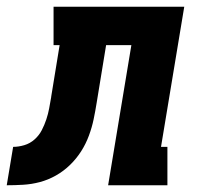

<svg xmlns="http://www.w3.org/2000/svg" viewBox="-76 -550 596 570"><path d="M-56 0 -37 -114Q-21 -114 -4 -119Q13 -124 26.5 -136Q40 -148 48 -163.5Q56 -179 61.5 -195.5Q67 -212 70 -228.5Q73 -245 76 -262V-263Q76 -263 76 -263Q76 -263 76 -263L101 -416H83V-530H471L402 -114H421V0H245L314 -416H239L211 -245Q207 -220 202 -196Q197 -172 188 -147.5Q179 -123 165 -101Q151 -79 132 -60.5Q113 -42 90 -29Q67 -16 42.5 -9.5Q18 -3 -7 -1.5Q-32 0 -56 0Z"/></svg>

Font: Iosevka Slab Heavy
Style: Italic
Weight: 900
Italic angle: -9°
Monospace: yes
Designer: Belleve Invis
Foundry: Belleve Invis
Version: Version 11.1.0; ttfautohint (v1.8.3)